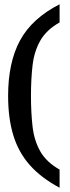

<svg xmlns="http://www.w3.org/2000/svg" viewBox="-20 -717 328 899"><path d="M259 77V162Q173 116 120 56.5Q67 -3 42.5 -83Q18 -163 18 -268Q18 -425 74 -528Q130 -631 259 -697V-612Q197 -577 168.5 -526.5Q140 -476 132.5 -411.5Q125 -347 125 -268Q125 -189 132.5 -124Q140 -59 168.5 -8.5Q197 42 259 77Z"/></svg>

Font: Lisu Bosa ExtraBold
Style: Regular
Weight: 800
Designer: David Morse, Annie Olsen, Victor Gaultney, Frank Grießhammer (Latin)
Foundry: SIL International
Version: Version 2.000